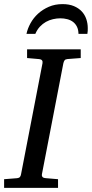

<svg xmlns="http://www.w3.org/2000/svg" viewBox="-35 -910 445 930"><path d="M292 -624Q282.2 -623 278.3 -618.4Q274.4 -613.8 272 -604L168 -65.9Q166.5 -58.6 170.4 -53.2Q174.3 -47.9 188 -46.9L246.1 -42V0H-15.1V-42L47.9 -46.9Q57.1 -47.9 61.3 -52.5Q65.4 -57.1 66.9 -65.9L170.9 -604Q172.4 -612.3 168.5 -617.7Q164.6 -623 151.9 -624L96.2 -628.9V-670.9H356V-628.9ZM390.1 -774.4Q390.1 -767.6 389.9 -760.3Q389.6 -752.9 388.2 -746.1H345.2Q344.7 -766.6 337.6 -780.8Q330.6 -794.9 318.6 -804Q306.6 -813 290.8 -817.1Q274.9 -821.3 257.3 -821.3Q239.7 -821.3 221.7 -817.1Q203.6 -813 187.5 -804Q171.4 -794.9 158.2 -780.8Q145 -766.6 136.2 -746.1H93.3Q98.6 -771.5 112.8 -797.4Q127 -823.2 149.4 -843.8Q171.9 -864.3 201.7 -877.2Q231.4 -890.1 268.1 -890.1Q299.8 -890.1 323 -880.4Q346.2 -870.6 361.1 -854.5Q376 -838.4 383.1 -817.4Q390.1 -796.4 390.1 -774.4Z"/></svg>

Font: Charis SIL Viet
Style: Italic
Weight: 400
Italic angle: -11°
Foundry: SIL International
Version: Version 5.000